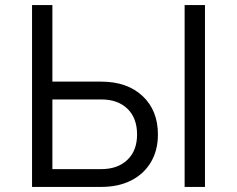

<svg xmlns="http://www.w3.org/2000/svg" viewBox="-20 -735 932 755"><path d="M106 0V-715H186V-414H378Q480 -414 540.5 -357.5Q601 -301 601 -206Q601 -144 573.5 -97.5Q546 -51 496 -25.5Q446 0 378 0ZM378 -344H186V-70H378Q443 -70 481 -106.5Q519 -143 519 -206Q519 -271 481 -307.5Q443 -344 378 -344ZM786 0H706V-715H786Z"/></svg>

Font: Wix Madefor Text
Style: Regular
Weight: 400
Designer: Dalton Maag Ltd
Foundry: Dalton Maag Ltd
Version: Version 3.100